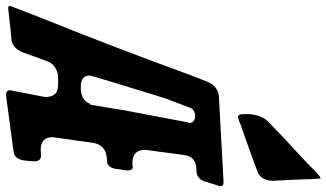

<svg xmlns="http://www.w3.org/2000/svg" viewBox="-323 -863 1107 651"><g transform="rotate(90 230.5 -537.5)"><path d="M301 -791Q292 -791 292 -810V-820Q292 -865 315 -891Q382 -956 405 -976L438 -1007Q462 -1029 487 -1054Q505 -1071 509 -1071Q512 -1071 513 -1017Q514 -980 518 -910Q518 -872 490 -858L491 -859Q447 -841 331 -801L311 -793ZM226 -4Q220 -5 215.5 -7.5Q211 -10 211 -18L234 -137Q234 -157 225 -169Q216 -181 190 -181H169Q150 -181 134.5 -171Q119 -161 113 -145L82 -60Q69 -29 42 -23Q15 -21 -37 -15L-65 -12Q-75 -12 -75 -16Q-75 -19 -72 -26L-33 -127Q69 -380 162 -636L182 -687Q196 -721 229 -726L523 -742Q536 -742 536 -732Q536 -728 535 -725.5Q534 -723 519 -675Q509 -650 482 -650Q437 -650 431 -611L413 -477Q413 -433 457 -433Q465 -433 470 -434H473Q483 -434 483 -413L481 -400L482 -401Q481 -399 480.5 -398Q480 -397 480 -395.5Q480 -394 477 -373Q471 -347 451 -347L440 -346Q398 -342 390 -303L370 -163Q370 -122 413 -122L433 -123Q452 -123 452 -99Q451 -82 449 -66Q447 -50 439 -40.5Q431 -31 419 -30ZM209 -258Q247 -261 257 -290H260L279 -405L320 -622L322 -625Q322 -646 294 -646Q276 -642 271 -630L238 -543Q161 -294 161 -288Q161 -258 199 -258Z"/></g></svg>

Font: Bangerz
Style: Regular
Weight: 400
Designer: vernon adams
Foundry: Vernon Adams
Version: Version 2.10;February 7, 2025;FontCreator 13.0.0.2683 64-bit